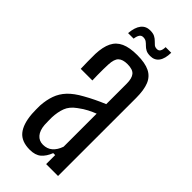

<svg xmlns="http://www.w3.org/2000/svg" viewBox="-233 -769 823 823"><g transform="rotate(45 178.5 -357.5)"><path d="M140.4 6.4Q90.6 6.4 66.9 -22.3Q43.2 -50.9 38.6 -109Q38.1 -121.6 37.7 -134.6Q37.3 -147.6 37.8 -159.3Q40.1 -194.8 50.2 -223.1Q60.2 -251.5 82.2 -275Q104.3 -298.4 142.8 -319.5Q164.6 -331.9 187.7 -343Q210.7 -354.2 234.2 -363.8V-487.7Q234.2 -520.1 221.9 -534.9Q209.6 -549.7 177.3 -549.7Q149.2 -549.7 135.5 -537Q121.9 -524.3 120.4 -489.6Q119.9 -478.2 119.6 -461Q119.4 -443.9 119.6 -425.9Q119.9 -407.8 120.4 -393.6H49.9Q49.4 -412.3 48.9 -437.5Q48.4 -462.8 48.9 -482.9Q50.6 -526.7 64 -554.1Q77.5 -581.4 105.6 -594.1Q133.6 -606.8 179.7 -606.8Q227.6 -606.8 255.1 -593.1Q282.7 -579.4 294.4 -550Q306.1 -520.6 306.1 -473.2L305.9 0H233.8V-54.7H222Q210.7 -25.4 192.2 -9.5Q173.7 6.4 140.4 6.4ZM165.3 -48.9Q190.4 -48.9 207.4 -63.5Q224.5 -78.1 234 -105.6V-306Q216.8 -299.3 198.7 -290.1Q180.5 -280.9 158.7 -264.5Q130.3 -244.2 120.7 -218.5Q111 -192.9 109.5 -159.3Q109.4 -150.2 109.6 -138.2Q109.8 -126.1 110.3 -113.8Q112.8 -82.7 127.2 -65.8Q141.5 -48.9 165.3 -48.9ZM241.4 -716.6H275.5Q274.9 -680.2 261.2 -661.5Q247.4 -642.8 221.7 -642.8Q204.4 -642.8 194.5 -648.3Q184.5 -653.7 177.5 -661Q170.5 -668.3 163 -673.8Q155.4 -679.2 143.3 -679.2Q132.4 -679.2 126.6 -670.4Q120.7 -661.6 118.7 -645.4H85.1Q88.3 -683.3 103.4 -702.1Q118.4 -720.9 144.3 -720.9Q162.1 -720.9 172.4 -715.3Q182.7 -709.8 189.6 -702.6Q196.5 -695.4 203.1 -689.8Q209.7 -684.2 220.9 -684.2Q231.5 -684.2 236.3 -692.5Q241.2 -700.8 241.4 -716.6Z"/></g></svg>

Font: Big Shoulders Display SC Thin
Style: Regular
Weight: 100
Designer: Patric King
Foundry: XO Type Co
Version: Version 2.002